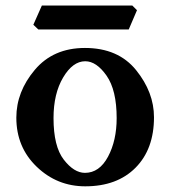

<svg xmlns="http://www.w3.org/2000/svg" viewBox="-20 -653 623 683"><path d="M283.2 9.8Q183.1 9.8 110.6 -59.8Q38.1 -129.4 38.1 -234.4Q38.1 -326.7 103.8 -404.5Q169.4 -482.4 282.2 -482.4Q400.4 -482.4 464.1 -403.6Q527.8 -324.7 527.8 -235.8Q527.8 -122.6 462.2 -56.4Q396.5 9.8 283.2 9.8ZM282.2 -38.1Q333.5 -38.1 364.3 -95.7Q395 -153.3 395 -232.9Q395 -332.5 359.1 -383.8Q323.2 -435.1 283.2 -435.1Q238.8 -435.1 204.6 -377.4Q170.4 -319.8 170.4 -232.9Q170.4 -132.3 206.8 -85.2Q243.2 -38.1 282.2 -38.1ZM438 -548.3H116.2L98.6 -564.9L128.9 -633.3H450.7L467.3 -616.7Z"/></svg>

Font: Kelvinch
Style: Bold
Weight: 700
Designer: Paul James Miller
Foundry: High-Logic / Made with FontCreator
Version: Version 3.501;March 28, 2021;FontCreator 13.0.0.2683 64-bit